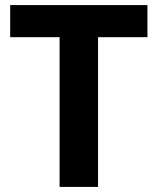

<svg xmlns="http://www.w3.org/2000/svg" viewBox="-20 -734 619 754"><path d="M365 0H214V-588H20V-714H559V-588H365Z"/></svg>

Font: Noto Sans Gurmukhi
Style: Bold
Weight: 700
Designer: Jelle Bosma - Monotype Design Team
Foundry: Monotype Imaging Inc.
Version: Version 2.004; ttfautohint (v1.8.4.7-5d5b)